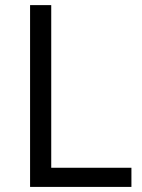

<svg xmlns="http://www.w3.org/2000/svg" viewBox="-20 -734 559 754"><path d="M98.1 0V-713.9H181.2V-75.2H496.1V0Z"/></svg>

Font: f0_4961  
Style: Regular
Weight: 400
Foundry: Ascender Corporation
Version: Version 1.10